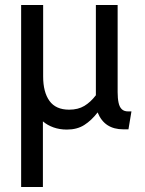

<svg xmlns="http://www.w3.org/2000/svg" viewBox="-20 -510 582 772"><path d="M65 242V-490H153.5V-202.5Q153.5 -139.5 179 -104.2Q204.5 -69 258 -69Q294 -69 319.2 -84.2Q344.5 -99.5 365.5 -127V-490H453V-139.5Q453 -114.5 456.8 -97Q460.5 -79.5 469.8 -70.8Q479 -62 495.5 -62H508.5L496.5 10H475.5Q438 10 412.2 -6.8Q386.5 -23.5 372.5 -58Q348 -26 319 -7.5Q290 11 249 11Q219.5 11 195 2.2Q170.5 -6.5 152.5 -22V242Z"/></svg>

Font: Cabin
Style: Regular
Weight: 400
Width: 4
Designer: Pablo Impallari
Foundry: Pablo Impallari. http://www.impallari.com Igino Marini. http://www.ikern.com
Version: Version 3.001